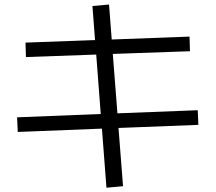

<svg xmlns="http://www.w3.org/2000/svg" viewBox="-20 -790 978 871"><path d="M442.4 -206.5 60.5 -191.4 57.6 -257.8 437 -272.9 416.5 -542.5 97.7 -531.2 95.7 -596.7 411.1 -608.4 399.4 -762.7 474.6 -769.5 486.8 -610.8 839.8 -624 841.8 -557.6 491.7 -545.4 512.7 -275.9 877 -290 879.9 -223.6 517.6 -209.5 538.1 54.7 462.9 61.5Z"/></svg>

Font: Pretendard
Style: Regular
Weight: 400
Designer: Base glyphs from Inter by Rasmus Andersson; Hangeul glyphs from Noto Sans CJK(Source Han Sans) by Jang Soo-young and Kan
Foundry: Kil Hyung-jin
Version: Version 1.309